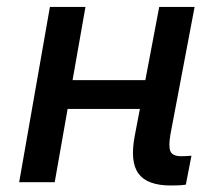

<svg xmlns="http://www.w3.org/2000/svg" viewBox="-20 -538 626 567"><path d="M36.6 0 127.4 -517.6H232.4L194.3 -301.3H409.2L450.2 -517.6H554.7L483.4 -141.6Q477.1 -106 483.2 -91.3Q489.3 -76.7 515.1 -76.7Q528.8 -76.7 545.4 -78.1L528.8 7.3Q519.5 8.8 508.5 9.3Q497.6 9.8 484.4 9.8Q415 9.8 389.2 -25.1Q363.3 -60.1 377.9 -136.7L393.1 -216.3H179.7L141.6 0Z"/></svg>

Font: Cascadia Mono
Style: Italic
Weight: 400
Italic angle: -10°
Monospace: yes
Designer: Aaron Bell
Foundry: Saja Typeworks
Version: Version 2404.023; ttfautohint (v1.8.4)